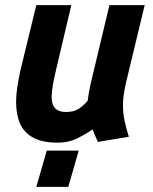

<svg xmlns="http://www.w3.org/2000/svg" viewBox="-20 -546 600 751"><path d="M206 12Q146 12 110 -7.5Q74 -27 58.5 -62.5Q43 -98 43 -147Q43 -174 47.5 -204Q52 -234 59 -267L122 -526H259L200 -276Q192 -242 187 -214.5Q182 -187 182 -166Q182 -147 188 -134Q194 -121 206.5 -114.5Q219 -108 238 -108Q269 -108 288 -120.5Q307 -133 323 -152Q325 -169 327.5 -183Q330 -197 334 -216L408 -526H546L471 -215Q467 -195 464 -175.5Q461 -156 461 -136Q461 -103 467.5 -72.5Q474 -42 484 -11L363 9Q359 1 351.5 -16.5Q344 -34 342 -40Q320 -24 284.5 -6Q249 12 206 12ZM122 185 163 43H288L247 185Z"/></svg>

Font: Ubuntu Sans Mono
Style: Italic
Weight: 400
Italic angle: -13.5°
Monospace: yes
Designer: Dalton Maag Ltd
Foundry: Dalton Maag Ltd
Version: Version 1.006